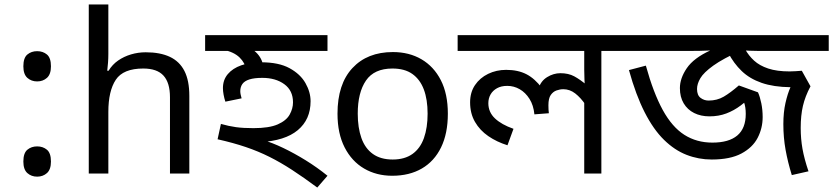

<svg xmlns="http://www.w3.org/2000/svg" viewBox="-20 -780 3745 863"><path d="M147 -414Q121 -414 103 -430Q85 -446 85 -482Q85 -520 103 -535Q121 -550 147 -550Q173 -550 191 -535Q209 -520 209 -482Q209 -446 191 -430Q173 -414 147 -414ZM147 14Q121 14 103 -2Q85 -18 85 -54Q85 -92 103 -107Q121 -122 147 -122Q173 -122 191 -107Q209 -92 209 -54Q209 -18 191 -2Q173 14 147 14Z M467 -537Q467 -518 465.5 -498Q464 -478 462 -462H468Q485 -490 511 -508Q537 -526 569 -535.5Q601 -545 635 -545Q700 -545 743.5 -524.5Q787 -504 809 -461Q831 -418 831 -349V0H744V-343Q744 -408 715 -440Q686 -472 624 -472Q534 -472 500.5 -421.5Q467 -371 467 -277V0H379V-760H467Z M1154 -500Q1233 -500 1281.5 -473.5Q1330 -447 1353 -406.5Q1376 -366 1376 -325Q1376 -243 1318.5 -195Q1261 -147 1148 -141L1158 -152Q1203 -139 1253 -115Q1303 -91 1354 -59.5Q1405 -28 1452 10L1406 63Q1344 17 1292.5 -16.5Q1241 -50 1191 -75Q1141 -100 1085 -119Q1029 -138 958 -154L973 -223Q1008 -213 1040.5 -208.5Q1073 -204 1119 -204Q1190 -204 1228.5 -221Q1267 -238 1282 -265Q1297 -292 1297 -320Q1297 -373 1258 -401.5Q1219 -430 1159 -430Q1123 -430 1101 -423Q1079 -416 1069.5 -402.5Q1060 -389 1060 -370Q1060 -362 1062 -353.5Q1064 -345 1066 -338L993 -323Q988 -338 985 -354.5Q982 -371 982 -384Q982 -421 1004 -447Q1026 -473 1064.5 -486.5Q1103 -500 1154 -500ZM1087 -465Q1082 -497 1057 -521.5Q1032 -546 985 -556L1009 -601L1055 -589Q1111 -567 1136.5 -539Q1162 -511 1166 -468ZM1452 -622V-551H902V-622Z M1993 -269Q1993 -180 1962.5 -117.5Q1932 -55 1876 -22.5Q1820 10 1743 10Q1672 10 1616.5 -22.5Q1561 -55 1529 -117.5Q1497 -180 1497 -269Q1497 -402 1564 -474Q1631 -546 1746 -546Q1819 -546 1874.5 -513.5Q1930 -481 1961.5 -419.5Q1993 -358 1993 -269ZM1588 -269Q1588 -206 1604.5 -159.5Q1621 -113 1656 -88Q1691 -63 1745 -63Q1799 -63 1834 -88Q1869 -113 1885.5 -159.5Q1902 -206 1902 -269Q1902 -333 1885 -378Q1868 -423 1833.5 -447.5Q1799 -472 1744 -472Q1662 -472 1625 -418Q1588 -364 1588 -269Z M2788 -622V-551H2683V0H2606V-335L2612 -309Q2590 -341 2565.5 -360Q2541 -379 2512 -379Q2497 -379 2481.5 -373.5Q2466 -368 2455.5 -353Q2445 -338 2445 -307Q2445 -296 2445.5 -287.5Q2446 -279 2447 -271L2382 -266Q2378 -307 2360 -335.5Q2342 -364 2316 -379Q2290 -394 2260 -394Q2233 -394 2214 -383.5Q2195 -373 2185 -355.5Q2175 -338 2175 -316Q2175 -276 2204.5 -248Q2234 -220 2288 -201L2261 -127Q2213 -142 2175 -168Q2137 -194 2115 -232Q2093 -270 2093 -320Q2093 -365 2115 -397.5Q2137 -430 2174 -448Q2211 -466 2255 -466Q2308 -466 2346 -446.5Q2384 -427 2416 -384L2401 -383Q2411 -416 2439.5 -433.5Q2468 -451 2499 -451Q2535 -451 2561 -437Q2587 -423 2618 -397L2609 -382Q2608 -403 2607 -424Q2606 -445 2606 -467V-551H2037V-622Z M3179 -63Q3120 -63 3066 -84Q3012 -105 2964.5 -151.5Q2917 -198 2877.5 -275.5Q2838 -353 2807 -465L2883 -485Q2917 -362 2959 -285.5Q3001 -209 3056 -174Q3111 -139 3182 -139Q3256 -139 3294 -171Q3332 -203 3332 -268Q3332 -299 3324 -321Q3316 -343 3308 -358H3368Q3340 -329 3309.5 -306Q3279 -283 3244.5 -270Q3210 -257 3169 -257Q3130 -257 3100 -272Q3070 -287 3053 -315.5Q3036 -344 3036 -384Q3036 -428 3067 -473.5Q3098 -519 3172 -553Q3152 -552 3126.5 -551.5Q3101 -551 3076 -551H2768V-622H3705V-551H3392Q3368 -551 3349 -552Q3330 -553 3313 -554Q3229 -516 3186 -485Q3143 -454 3128 -428.5Q3113 -403 3113 -380Q3113 -352 3129 -340Q3145 -328 3165 -328Q3203 -328 3233 -345.5Q3263 -363 3301 -396L3387 -365Q3396 -345 3402 -315.5Q3408 -286 3408 -254Q3408 -204 3385.5 -160.5Q3363 -117 3312.5 -90Q3262 -63 3179 -63ZM3579 -205Q3579 -156 3587 -111Q3595 -66 3614 -10L3539 7Q3521 -51 3511 -106.5Q3501 -162 3501 -222Q3501 -275 3510.5 -317Q3520 -359 3533 -388Q3457 -389 3403.5 -407.5Q3350 -426 3314 -460.5Q3278 -495 3253 -543L3329 -559Q3345 -530 3369.5 -507.5Q3394 -485 3433 -472Q3472 -459 3529 -459Q3543 -459 3556 -460Q3569 -461 3584 -462L3623 -392Q3599 -347 3589 -304Q3579 -261 3579 -205Z"/></svg>

Font: hexlbangla05
Style: Book
Weight: 400
Designer: Jelle Bosma - Monotype Design Team
Foundry: Monotype Imaging Inc.
Version: Version 2.003